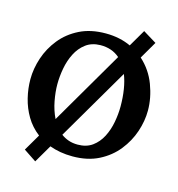

<svg xmlns="http://www.w3.org/2000/svg" viewBox="-126 -895 1021 1103"><g transform="rotate(15 384.5 -343.5)"><path d="M383 16Q344 16 310 10Q276 4 246 -7L184 99L109 49L167 -50Q120 -86 91 -135Q62 -184 48.5 -239.5Q35 -295 35 -350Q35 -413 56.5 -477.5Q78 -542 121.5 -596Q165 -650 231 -683Q297 -716 386 -716Q429 -716 466.5 -708Q504 -700 536 -685L595 -786L675 -737L615 -634Q676 -579 705 -502Q734 -425 734 -350Q734 -288 712.5 -224Q691 -160 647.5 -105.5Q604 -51 538 -17.5Q472 16 383 16ZM192 -362Q192 -316 202 -263.5Q212 -211 234 -166L489 -603Q442 -644 373 -643Q322 -642 287 -615.5Q252 -589 231 -547.5Q210 -506 201 -457Q192 -408 192 -362ZM394 -57Q446 -57 481 -82.5Q516 -108 537 -149Q558 -190 567 -238.5Q576 -287 576 -333Q576 -386 568.5 -433Q561 -480 546 -518L295 -89Q315 -74 339.5 -65.5Q364 -57 394 -57Z"/></g></svg>

Font: Lora
Style: Bold
Weight: 700
Designer: Olga Karpushina, Alexei Vanyashin (Cyrillic)
Foundry: Cyreal
Version: Version 3.006; ttfautohint (v1.8.4.7-5d5b);gftools[0.9.30]